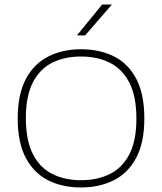

<svg xmlns="http://www.w3.org/2000/svg" viewBox="-20 -819 714 846"><path d="M337 7Q254.5 7 191.8 -24.8Q129 -56.5 93.5 -123.8Q58 -191 58 -297Q58 -403.5 94 -471Q130 -538.5 193 -570.2Q256 -602 337 -602Q419.5 -602 482.5 -570.2Q545.5 -538.5 580.8 -471Q616 -403.5 616 -297Q616 -191 580.2 -123.8Q544.5 -56.5 481.5 -24.8Q418.5 7 337 7ZM337 -25Q409 -25 464 -52.2Q519 -79.5 550 -139.2Q581 -199 581 -296Q581 -394.5 550 -454.8Q519 -515 464 -542.5Q409 -570 337 -570Q265 -570 210.2 -542.8Q155.5 -515.5 124.8 -455.8Q94 -396 94 -299Q94 -200.5 124.8 -140.2Q155.5 -80 210.2 -52.5Q265 -25 337 -25ZM319 -663 430 -799H473L355 -663Z"/></svg>

Font: Encode Sans SC Expanded Thin
Style: Regular
Weight: 250
Width: 7
Designer: Multiple Designers
Foundry: Impallari Type
Version: Version 3.002